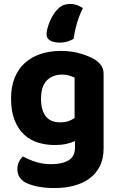

<svg xmlns="http://www.w3.org/2000/svg" viewBox="-20 -754 601 973"><path d="M272 -707Q287 -723 302.5 -728.5Q318 -734 336 -734Q354 -734 370.5 -728Q387 -722 400 -713Q380 -672 369 -633.5Q358 -595 353 -557Q339 -549 321.5 -543.5Q304 -538 284 -538Q253 -538 234.5 -548.5Q216 -559 216 -581Q216 -595 221 -612.5Q226 -630 233.5 -647.5Q241 -665 251 -681Q261 -697 272 -707ZM360 -39Q340 -30 315 -24.5Q290 -19 258 -19Q213 -19 172.5 -31.5Q132 -44 102 -72Q72 -100 54 -145Q36 -190 36 -255Q36 -314 54 -359Q72 -404 105.5 -434.5Q139 -465 185.5 -480.5Q232 -496 289 -496Q345 -496 391.5 -481.5Q438 -467 464 -450Q483 -437 494 -420.5Q505 -404 505 -379V-2Q505 50 486 88Q467 126 433.5 150.5Q400 175 355 187Q310 199 258 199Q204 199 164.5 190Q125 181 102 167Q68 143 68 103Q68 82 77 64.5Q86 47 97 39Q125 55 161.5 66.5Q198 78 239 78Q295 78 327.5 58.5Q360 39 360 -6ZM285 -134Q309 -134 326.5 -140Q344 -146 358 -156V-361Q346 -366 331.5 -371Q317 -376 295 -376Q247 -376 217.5 -346.5Q188 -317 188 -254Q188 -220 195.5 -197Q203 -174 216 -160Q229 -146 246.5 -140Q264 -134 285 -134Z"/></svg>

Font: Baloo Tammudu 2
Style: Bold
Weight: 700
Designer: Maithili Shingre, Omkar Shende and Ek Type
Foundry: Ek Type
Version: Version 1.640;hotconv 1.0.111;makeotfexe 2.5.65597; ttfautoh